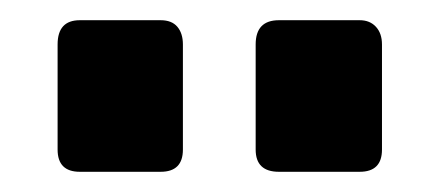

<svg xmlns="http://www.w3.org/2000/svg" viewBox="-20 -802 434 190"><path d="M256 -632Q233 -632 233 -654V-758Q233 -782 256 -782H336Q346 -782 352 -775.5Q358 -769 358 -758V-654Q358 -632 336 -632ZM59 -632Q37 -632 37 -654V-758Q37 -782 59 -782H139Q150 -782 155.5 -775.5Q161 -769 161 -758V-654Q161 -632 139 -632Z"/></svg>

Font: Exo Thin ExtraBold
Style: Regular
Weight: 800
Version: Version 2.000